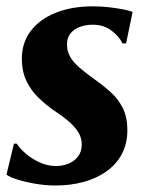

<svg xmlns="http://www.w3.org/2000/svg" viewBox="-22 -575 465 606"><path d="M376 -438H364.5Q356.5 -457 331.8 -477Q307 -497 270 -497Q248.5 -497 230.2 -490.2Q212 -483.5 200.8 -470Q189.5 -456.5 189.5 -435.5Q189 -414 199.5 -395.8Q210 -377.5 229.8 -360.8Q249.5 -344 276.5 -324.5Q305 -304.5 328.5 -283Q352 -261.5 366 -233Q380 -204.5 380 -164.5Q380 -121 362.2 -88.2Q344.5 -55.5 313.2 -33.5Q282 -11.5 241 -0.5Q200 10.5 153 10.5Q122 10.5 89.8 5Q57.5 -0.5 32.5 -8.5Q7.5 -16.5 -1.5 -24L22 -121.5H31Q40.5 -106.5 59.2 -90.2Q78 -74 103 -62.5Q128 -51 155 -51Q175 -51 193.5 -58.2Q212 -65.5 224 -80.8Q236 -96 236 -119Q236 -140.5 224.8 -158.2Q213.5 -176 193.5 -193Q173.5 -210 146 -228Q122.5 -244.5 99.5 -266.5Q76.5 -288.5 61.8 -318.8Q47 -349 47 -390Q47 -440.5 75.2 -477.5Q103.5 -514.5 154 -534.8Q204.5 -555 271.5 -555Q297 -555 323 -552Q349 -549 368.8 -545Q388.5 -541 396.5 -537Z"/></svg>

Font: Merriweather 48pt ExtraBold
Style: Italic
Weight: 800
Italic angle: -7.8°
Version: Version 2.101